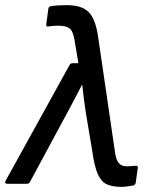

<svg xmlns="http://www.w3.org/2000/svg" viewBox="-50 -715 576 747"><path d="M423 12Q386 12 364.5 1.5Q343 -9 330 -39Q317 -69 309 -127L284 -276Q280 -302 276.5 -329.5Q273 -357 270 -385H269Q255 -357 240 -329.5Q225 -302 211 -275L67 -8Q63 0 55 0H-22Q-28 0 -29.5 -3.5Q-31 -7 -28 -12L220 -461Q224 -469 232 -469H255L240 -559Q234 -595 220 -605Q206 -615 178 -615Q168 -615 159 -614.5Q150 -614 139 -612Q128 -610 130 -621L138 -680Q139 -689 148 -691Q160 -693 176.5 -694Q193 -695 210 -695Q268 -695 295 -668Q322 -641 332 -570L397 -126Q400 -103 406 -90.5Q412 -78 421.5 -73Q431 -68 444 -68Q452 -68 459 -68.5Q466 -69 476 -70Q488 -72 486 -61L478 -4Q476 6 466 7Q455 9 443.5 10.5Q432 12 423 12Z"/></svg>

Font: Sofia Sans Medium
Style: Italic
Weight: 500
Italic angle: -9°
Version: Version 4.101